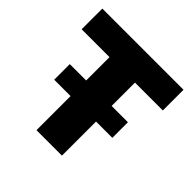

<svg xmlns="http://www.w3.org/2000/svg" viewBox="-186 -891 1054 1054"><g transform="rotate(45 341.5 -364.0)"><path d="M26.4 -566.9V-727.5H656.7V-566.9H440.4V0H242.7V-566.9ZM115.7 -264.6V-385.7H566.9V-264.6Z"/></g></svg>

Font: Inter 16pt Black
Style: Regular
Weight: 900
Version: Version 4.001;git-66647c0bb